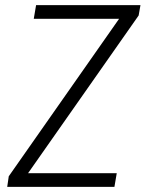

<svg xmlns="http://www.w3.org/2000/svg" viewBox="-20 -725 565 745"><path d="M8 0 14 -41 461 -679 460 -652H111L120 -705H525L518 -665L70 -26L73 -53H433L424 0Z"/></svg>

Font: Nunito Sans 10pt Condensed Light
Style: Italic
Weight: 300
Width: 3
Italic angle: -9°
Designer: Vernon Adams
Foundry: Vernon Adams
Version: Version 3.101;gftools[0.9.27]